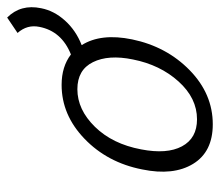

<svg xmlns="http://www.w3.org/2000/svg" viewBox="-59 -551 614 536"><g transform="rotate(-90 248.0 -283.0)"><path d="M467 -570Q505 -532 493 -475Q486 -439 458.5 -408.5Q431 -378 390 -362Q424 -308 406 -221Q386 -125 320 -60.5Q254 4 169 4Q92 4 58.5 -51Q25 -106 43 -193Q62 -290 128.5 -354Q195 -418 279 -418Q330 -418 364 -392Q429 -418 441 -480Q448 -514 424 -541ZM350 -219Q364 -287 342.5 -330.5Q321 -374 267 -374Q210 -374 162 -325Q114 -276 99 -196Q85 -124 107.5 -82Q130 -40 183 -40Q242 -40 288.5 -91.5Q335 -143 350 -219Z"/></g></svg>

Font: EauTestInfant Semilight
Style: Italic
Weight: 300
Italic angle: -12°
Designer: Christian Thalmann (Catharsis Fonts)
Version: Version 0.001;PS 000.001;hotconv 1.0.88;makeotf.lib2.5.64775